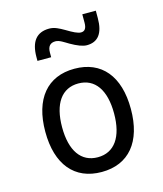

<svg xmlns="http://www.w3.org/2000/svg" viewBox="-117 -868 820 965"><g transform="rotate(-15 293.0 -385.5)"><path d="M293 9.8C434.1 9.8 515.6 -87.9 515.6 -258.8C515.6 -429.7 434.1 -527.3 293 -527.3C151.9 -527.3 70.3 -429.7 70.3 -258.8C70.3 -87.9 151.9 9.8 293 9.8ZM293 -66.9C206.5 -66.9 157.7 -136.2 157.7 -258.8C157.7 -381.3 206.5 -450.7 293 -450.7C379.4 -450.7 428.2 -381.3 428.2 -258.8C428.2 -136.2 379.4 -66.9 293 -66.9ZM124.5 -613.3H195.8V-637.7C195.8 -669.9 210 -685.1 236.8 -685.1C257.8 -685.1 279.8 -668.5 301.8 -655.8C335.9 -636.2 364.3 -625 385.3 -625C443.8 -625 473.1 -664.1 473.1 -742.2V-781.2H402.8V-737.3C402.8 -708.5 393.1 -694.8 373.5 -694.8C356.9 -694.8 333 -707 299.8 -727.1C273.4 -742.2 250.5 -754.9 223.1 -754.9C157.7 -754.9 124.5 -714.4 124.5 -632.8Z"/></g></svg>

Font: Cascadia Mono PL SemiLight
Style: Regular
Weight: 350
Monospace: yes
Designer: Aaron Bell
Foundry: Saja Typeworks
Version: Version 2404.023